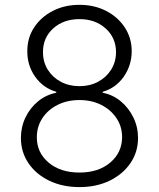

<svg xmlns="http://www.w3.org/2000/svg" viewBox="-20 -757 652 787"><path d="M305.8 9.9Q236.2 9.9 181.8 -16.3Q127.5 -42.6 96.6 -88.2Q65.7 -133.9 65.7 -191.4Q65.7 -236.5 84.5 -275.7Q103.3 -315 136.2 -341.8Q169 -368.6 210.6 -376.8V-380.7Q157 -396.3 124.3 -442.3Q91.6 -488.3 92 -546.9Q91.6 -601.2 119.7 -644.2Q147.7 -687.1 196.2 -712.2Q244.7 -737.2 305.8 -737.2Q366.5 -737.2 414.8 -712.4Q463.1 -687.5 491.5 -644.4Q519.9 -601.2 519.9 -546.9Q519.5 -488.3 486.9 -442.1Q454.2 -396 400.9 -380.7V-376.8Q442.1 -369 474.8 -342Q507.5 -315 526.6 -275.7Q545.8 -236.5 545.8 -191.4Q545.8 -133.9 514.6 -88.2Q483.3 -42.6 429.2 -16.3Q375 9.9 305.8 9.9ZM305.8 -49.7Q383.5 -49.7 431.8 -90.6Q480.1 -131.4 480.5 -194.6Q480.5 -238.3 457.4 -272.7Q434.3 -307.2 394.9 -327.1Q355.5 -346.9 305.8 -346.9Q255.7 -346.9 216.1 -327.1Q176.5 -307.2 153.8 -272.7Q131 -238.3 131 -194.6Q130.7 -131.4 179.2 -90.6Q227.6 -49.7 305.8 -49.7ZM305.8 -403.8Q348.4 -403.8 382.1 -421.9Q415.8 -440 435.5 -471.4Q455.3 -502.8 455.6 -543Q455.3 -602.6 412.8 -640.6Q370.4 -678.6 305.8 -678.6Q240.4 -678.6 198.2 -640.6Q155.9 -602.6 156.2 -543Q156.2 -502.8 175.8 -471.4Q195.3 -440 229.2 -421.9Q263.1 -403.8 305.8 -403.8Z"/></svg>

Font: Inter UI Light
Style: Regular
Weight: 300
Designer: Rasmus Andersson
Foundry: rsms
Version: 3.2;8d6f07862